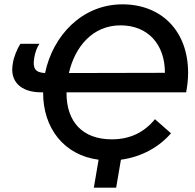

<svg xmlns="http://www.w3.org/2000/svg" viewBox="-20 -730 902 886"><path d="M170 -304H179V-301C179 -140 274 -14 435 7L413 136H516L538 7C634 -6 715 -52 769 -115L695 -180C647 -121 582 -87 496 -87C360 -87 287 -169 287 -300V-304H839C845 -335 848 -366 848 -394C848 -589 723 -710 545 -710C359 -710 224 -566 188 -393C142 -395 130 -415 138 -463C142 -488 150 -510 162 -528H74C59 -504 43 -466 39 -436C24 -355 75 -304 170 -304ZM298 -393C325 -512 406 -613 536 -613C664 -613 741 -524 741 -395V-394Z"/></svg>

Font: Fixel Display 20240404 Medium
Style: Italic
Weight: 500
Italic angle: -10°
Designer: AlfaBravo + MacPaw
Foundry: Kyrylo Tkachov, Marchela Mozhyna, Serhii Makarenko, Maria Weinstein, Zakhar Kryvoshyya
Version: Version 1.211;Glyphs 3.2 (3225)